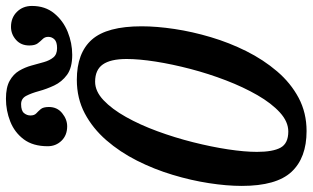

<svg xmlns="http://www.w3.org/2000/svg" viewBox="-286 -579 1052 646"><g transform="rotate(90 240.0 -256.0)"><path d="M5.5 -206.5Q5.5 -257 14.5 -317Q23.5 -377 42 -439.2Q60.5 -501.5 89.2 -559Q118 -616.5 157 -662.2Q196 -708 246.2 -734.8Q296.5 -761.5 358 -761.5Q448 -761.5 495.2 -710.8Q542.5 -660 542.5 -543.5Q542.5 -493 533.2 -433Q524 -373 505.2 -310.8Q486.5 -248.5 457.5 -191Q428.5 -133.5 388.8 -87.8Q349 -42 298.5 -15.2Q248 11.5 185.5 11.5Q95 11.5 50.2 -39.2Q5.5 -90 5.5 -206.5ZM115.5 -156Q115.5 -102 133.8 -76Q152 -50 192 -50Q224 -50 254 -78.2Q284 -106.5 310.5 -153.8Q337 -201 358.5 -259.5Q380 -318 395.5 -379.5Q411 -441 419.5 -497Q428 -553 428 -594.5Q428 -648 413.8 -674Q399.5 -700 359.5 -700Q326.5 -700 295.5 -671.8Q264.5 -643.5 237.2 -596.2Q210 -549 187.5 -490.5Q165 -432 149 -370.8Q133 -309.5 124.2 -253.5Q115.5 -197.5 115.5 -156ZM-63 162.5Q-63 118 -38.2 87.8Q-13.5 57.5 24.2 42.2Q62 27 101.5 27Q145 27 168.8 44.5Q192.5 62 204.5 87.5Q216.5 113 223.5 138.8Q230.5 164.5 239.5 181.8Q248.5 199 267.5 199Q289.5 199 297.5 189.2Q305.5 179.5 305.5 167.5Q305.5 154.5 298.5 148Q291.5 141.5 284.2 133Q277 124.5 277 105.5Q277 77.5 297.8 60.8Q318.5 44 342 44Q372 44 390.5 63Q409 82 409 109.5Q409 159 385.8 190Q362.5 221 325.8 235.5Q289 250 249.5 250Q211 250 188.8 237.5Q166.5 225 155 205.5Q143.5 186 137.5 164Q131.5 142 126 122.5Q120.5 103 110.2 90.5Q100 78 79 78Q58 78 49.5 86.8Q41 95.5 41 107.5Q41 119 48.2 126.2Q55.5 133.5 62.8 143Q70 152.5 70 171.5Q70 199.5 51 216.2Q32 233 7.5 233Q-23.5 233 -43.2 213Q-63 193 -63 162.5Z"/></g></svg>

Font: Besley* Condensed Medium
Style: Italic
Weight: 500
Width: 3
Italic angle: -13°
Designer: Owen Earl
Foundry: indestructible type*
Version: Version 3.000; ttfautohint (v1.8.3)